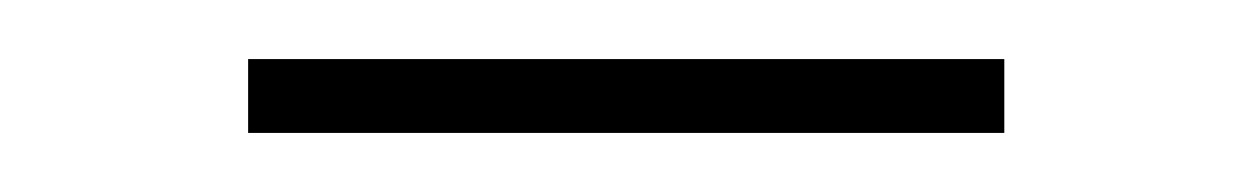

<svg xmlns="http://www.w3.org/2000/svg" viewBox="-20 -730 423 65"><path d="M64 -685V-710H320V-685Z"/></svg>

Font: Exo Thin ExtraLight
Style: Regular
Weight: 250
Version: Version 2.000